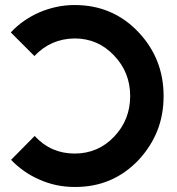

<svg xmlns="http://www.w3.org/2000/svg" viewBox="-20 -732 704 764"><path d="M277 -712Q429 -712 531 -604Q581 -551 606 -487.5Q631 -424 631 -350Q631 -275 606 -212Q581 -149 532 -96Q429 13 277 12Q203 12 138 -17Q105 -31 76.5 -51Q48 -71 24 -96L118 -191Q182 -121 277 -121Q370 -121 434 -188Q498 -255 498 -350Q498 -444 434 -511Q370 -579 277 -579Q182 -578 117 -509L23 -603Q47 -629 76 -649Q105 -669 137 -683Q170 -697 205 -704.5Q240 -712 277 -712Z"/></svg>

Font: Unageo
Style: Bold
Weight: 700
Designer: Richard Sepsi
Foundry: Richard Sepsi
Version: Version 2.000